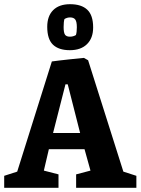

<svg xmlns="http://www.w3.org/2000/svg" viewBox="-21 -895 670 915"><path d="M312 -655.8Q258.8 -655.8 231.4 -682.1Q204.1 -708.5 204.1 -767.1Q204.1 -818.4 232.4 -846.7Q260.7 -875 313 -875Q367.2 -875 395 -848.6Q422.9 -822.3 422.9 -764.2Q422.9 -713.4 393.6 -684.6Q364.3 -655.8 312 -655.8ZM312 -720.2Q328.1 -720.2 340.8 -728Q345.2 -741.2 345.2 -765.1Q345.2 -792 337.6 -802Q330.1 -812 313 -812Q298.8 -812 286.1 -804.2Q282.2 -791 282.2 -766.1Q282.2 -739.3 288.8 -729.7Q295.4 -720.2 312 -720.2ZM-1 0V-57.1L61 -77.1L226.1 -602.1Q252.9 -606 313.5 -612.5Q374 -619.1 378.9 -619.1L398.9 -607.9L566.9 -77.1L628.9 -57.1V0H341.8V-64L410.2 -82L381.8 -184.1H211.9L188 -82L257.8 -64V0ZM231.9 -261.2H360.8L301.8 -493.2H291Z"/></svg>

Font: Grenze
Style: Bold
Weight: 700
Designer: Renata Polastri
Foundry: Omnibus-Type
Version: Version 1.002;PS 001.002;hotconv 1.0.88;makeotf.lib2.5.64775